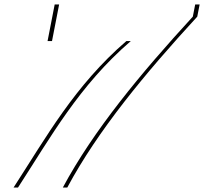

<svg xmlns="http://www.w3.org/2000/svg" viewBox="-20 -845 919 865"><path d="M859.4 -825H226.4L194.3 -660H549.3C315.9 -458.8 188 -226.6 41 0H263C400.5 -256.7 612.9 -513.3 848.7 -770ZM879.4 -825 868.7 -770C632.9 -513.3 420.5 -256.7 283 0H61C208 -226.6 335.9 -458.8 569.3 -660H214.3L246.4 -825Z"/></svg>

Font: Hussar Plate
Style: Obl
Weight: 700
Foundry: Cannot Into Space Fonts
Version: Version 0.798247